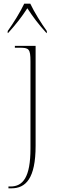

<svg xmlns="http://www.w3.org/2000/svg" viewBox="-20 -786 324 1046"><path d="M22 -617V-606H24C69 -656 97 -692 129 -741C161 -692 188 -656 233 -606H235V-617C206 -657 166 -721 145 -766H112C91 -721 51 -657 22 -617ZM26 240H42C120 240 174 187 174 8V-536H61V-526H86C137 -526 146 -521 146 -452V23C146 180 105 230 37 230H26Z"/></svg>

Font: Noto Serif Display Thin
Style: Regular
Weight: 100
Designer: Monotype Design Team
Foundry: Monotype Imaging Inc.
Version: Version 2.009